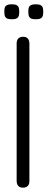

<svg xmlns="http://www.w3.org/2000/svg" viewBox="-22 -857 220 888"><path d="M84 11Q75 11 68.5 7.5Q62 4 58.5 -3Q55 -10 55 -20V-657Q55 -667 58.5 -673.5Q62 -680 68.5 -683.5Q75 -687 85 -687Q95 -687 101 -683.5Q107 -680 110.5 -673Q114 -666 114 -656V-19Q114 -9 110.5 -2.5Q107 4 100.5 7.5Q94 11 84 11ZM143 -768Q126 -768 119 -773Q112 -778 110.5 -786.5Q109 -795 109 -803Q109 -812 110.5 -819.5Q112 -827 119 -832Q126 -837 143 -837Q161 -837 168 -832Q175 -827 176.5 -819Q178 -811 178 -803Q178 -795 176.5 -786.5Q175 -778 168 -773Q161 -768 143 -768ZM33 -768Q15 -768 8 -773Q1 -778 -0.5 -786.5Q-2 -795 -2 -803Q-2 -812 -0.5 -819.5Q1 -827 8 -832Q15 -837 33 -837Q50 -837 57 -832Q64 -827 65.5 -819Q67 -811 67 -803Q67 -795 65.5 -786.5Q64 -778 57 -773Q50 -768 33 -768Z"/></svg>

Font: Fredoka Condensed Light
Style: Regular
Weight: 300
Width: 3
Designer: Ben Nathan
Foundry: Milena B. Brandão, Ben Nathan
Version: Version 2.001